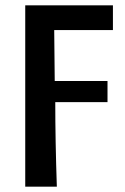

<svg xmlns="http://www.w3.org/2000/svg" viewBox="-20 -511 463 709"><path d="M73.2 178.2V-491.2H397V-399.9H180.2L182.1 -211.9H377V-133.8H184.1Q184.1 7.3 189.9 178.2Z"/></svg>

Font: SourceSansPro-Semibold
Style: Regular
Weight: 600
Designer: Paul D. Hunt
Foundry: Adobe Systems Incorporated
Version: Version 2.020;PS 2.0;hotconv 1.0.86;makeotf.lib2.5.63406